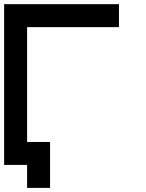

<svg xmlns="http://www.w3.org/2000/svg" viewBox="-20 -798 707 929"><path d="M111.1 0H0V-777.8H555.6V-666.7H111.1V-111.1H222.2V111.1H111.1Z"/></svg>

Font: Pixeloid Mono
Style: Regular
Weight: 400
Monospace: yes
Designer: GGBotNet
Foundry: GGBotNet
Version: 0.5